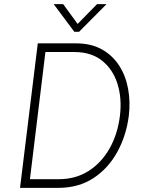

<svg xmlns="http://www.w3.org/2000/svg" viewBox="-20 -910 683 930"><path d="M340 -756 240 -890H286L356 -794L450 -890H496L363 -756ZM77 0 163 -700H348Q421 -700 473 -671Q525 -642 557 -592.5Q589 -543 600.5 -480Q612 -417 604 -350Q592 -254 548.5 -174.5Q505 -95 433 -47.5Q361 0 262 0ZM125 -42H264Q346 -42 408.5 -81.5Q471 -121 510.5 -190.5Q550 -260 561 -350Q571 -434 549 -504Q527 -574 474.5 -616Q422 -658 340 -658H200Z"/></svg>

Font: Haskoy ExtraLight
Style: Italic
Weight: 200
Designer: Ertekin Erdin
Foundry: Ertekin Erdin
Version: Version 2.000; ttfautohint (v1.8.4.7-5d5b)